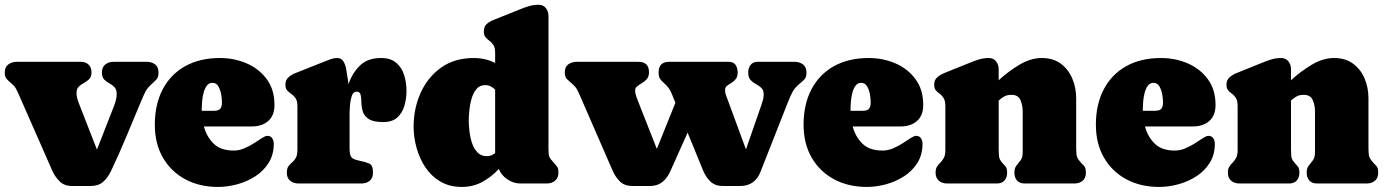

<svg xmlns="http://www.w3.org/2000/svg" viewBox="-21 -754 5706 789"><path d="M351.1 10.3H274.9Q243.2 10.3 223.9 -8.8Q204.6 -27.8 192.9 -54.7L55.7 -366.7Q47.9 -383.8 42.5 -393.1Q37.1 -402.3 22 -414.6Q10.7 -423.8 4.6 -432.1Q-1.5 -440.4 -1.5 -456.1Q-1.5 -478 12.9 -489Q27.3 -500 47.9 -500H311Q331.5 -500 343.3 -488.3Q355 -476.6 355 -456.1Q355 -438.5 345.7 -429.2Q336.4 -419.9 324.2 -413.3Q312 -406.7 302.7 -397.9Q293.5 -389.2 293.5 -372.1Q293.5 -361.3 296.1 -350.8Q298.8 -340.3 302.7 -330.6L377.4 -139.2L449.2 -322.8Q453.1 -333.5 455.8 -344.5Q458.5 -355.5 458.5 -366.7Q458.5 -386.2 449.5 -395.8Q440.4 -405.3 428.2 -411.6Q416 -418 407 -427.5Q397.9 -437 397.9 -456.1Q397.9 -478 411.6 -489Q425.3 -500 446.3 -500H581.5Q602.5 -500 616.5 -489.3Q630.4 -478.5 630.4 -456.1Q630.4 -438 623.8 -429.9Q617.2 -421.9 604.5 -410.6Q585.9 -394 578.4 -380.4Q570.8 -366.7 561.5 -344.2Q530.3 -270.5 499.5 -196Q468.8 -121.6 434.1 -48.8Q420.9 -22 401.9 -5.9Q382.8 10.3 351.1 10.3Z M1106.9 -322.8Q1106.9 -279.3 1081.3 -256.8Q1055.7 -234.4 1013.7 -234.4H816.9Q828.1 -192.4 856.9 -163.8Q885.7 -135.3 939.9 -135.3Q961.4 -135.3 982.7 -144.3Q1003.9 -153.3 1022.7 -165.5Q1041.5 -177.7 1055.7 -186.8Q1069.8 -195.8 1077.1 -195.8Q1091.3 -195.8 1097.7 -185.8Q1104 -175.8 1104 -163.1Q1104 -118.7 1083.3 -85.2Q1062.5 -51.8 1028.6 -29.8Q994.6 -7.8 954.3 3.2Q914.1 14.2 875 14.2Q798.3 14.2 739.7 -17.6Q681.2 -49.3 648.2 -106.7Q615.2 -164.1 615.2 -241.7Q615.2 -324.7 647.2 -386.2Q679.2 -447.8 739.3 -481.7Q799.3 -515.6 883.3 -515.6Q941.4 -515.6 992.4 -493.7Q1043.5 -471.7 1075.2 -428.7Q1106.9 -385.7 1106.9 -322.8ZM808.1 -309.6Q808.1 -304.2 808.1 -298.8H858.9Q877.4 -298.8 884.3 -307.4Q891.1 -315.9 891.1 -333.5Q891.1 -345.2 888.2 -364.3Q885.3 -383.3 876.7 -398.4Q868.2 -413.6 852.1 -413.6Q837.4 -413.6 828.6 -401.6Q819.8 -389.6 815.4 -371.8Q811 -354 809.6 -336.9Q808.1 -319.8 808.1 -309.6Z M1415.5 -289.6V-147Q1415.5 -118.7 1422.1 -108.9Q1428.7 -99.1 1457 -93.3Q1481.9 -88.4 1496.8 -81.8Q1511.7 -75.2 1511.7 -44.4Q1511.7 -22.5 1498.5 -11.2Q1485.4 0 1463.9 0H1206.1Q1185.1 0 1171.4 -11.2Q1157.7 -22.5 1157.7 -44.4Q1157.7 -62 1164.3 -70.8Q1170.9 -79.6 1179.4 -86.7Q1188 -93.8 1194.6 -105.2Q1201.2 -116.7 1201.2 -140.1V-317.4Q1201.2 -339.4 1193.6 -350.3Q1186 -361.3 1176.5 -367.7Q1167 -374 1159.4 -382.1Q1151.9 -390.1 1151.9 -406.2Q1151.9 -425.3 1164.3 -436.3Q1176.8 -447.3 1192.9 -453.6L1314.9 -502Q1326.7 -506.8 1338.9 -511.2Q1351.1 -515.6 1364.3 -515.6Q1381.3 -515.6 1389.6 -502.7Q1397.9 -489.7 1401.1 -472.9Q1404.3 -456.1 1405.8 -443.4Q1407.2 -434.6 1408.7 -425.8Q1410.2 -417 1411.1 -408.2Q1426.3 -453.1 1457.8 -484.4Q1489.3 -515.6 1544.9 -515.6Q1584.5 -515.6 1607.2 -496.1Q1629.9 -476.6 1639.6 -446Q1649.4 -415.5 1649.4 -381.3Q1649.4 -349.6 1641.1 -320.1Q1632.8 -290.5 1612.1 -271.5Q1591.3 -252.4 1553.7 -252.4Q1512.7 -252.4 1493.9 -265.1Q1475.1 -277.8 1469.7 -296.4Q1464.4 -314.9 1464.1 -333.5Q1463.9 -352.1 1460.9 -364.7Q1458 -377.4 1443.4 -377.4Q1430.2 -377.4 1424.3 -359.1Q1418.5 -340.8 1417 -319.8Q1415.5 -298.8 1415.5 -289.6Z M1678.7 -233.9Q1678.7 -308.1 1707.5 -372.3Q1736.3 -436.5 1791.5 -476.1Q1846.7 -515.6 1926.3 -515.6Q1974.1 -515.6 2013.7 -495.1V-536.6Q2013.7 -558.1 2006.6 -568.8Q1999.5 -579.6 1990.5 -586.2Q1981.4 -592.8 1974.4 -600.8Q1967.3 -608.9 1967.3 -625Q1967.3 -645 1979.2 -655.5Q1991.2 -666 2007.8 -672.4L2113.8 -714.8Q2132.3 -722.7 2151.9 -728.5Q2171.4 -734.4 2191.9 -734.4Q2211.9 -734.4 2222.4 -720.5Q2232.9 -706.5 2232.9 -688V-143.6Q2232.9 -119.6 2236.3 -110.4Q2239.7 -101.1 2256.3 -83.5Q2266.1 -73.2 2270 -66.2Q2273.9 -59.1 2273.9 -44.4Q2273.9 -23.4 2260.3 -11.7Q2246.6 0 2226.1 0H2116.7Q2089.4 0 2064.2 -16.8Q2039.1 -33.7 2028.8 -59.6Q1999 -27.3 1961.2 -6.6Q1923.3 14.2 1876.5 14.2Q1826.7 14.2 1789.3 -7.6Q1752 -29.3 1727.5 -65.7Q1703.1 -102.1 1690.9 -146Q1678.7 -189.9 1678.7 -233.9ZM1905.3 -258.3Q1905.3 -240.7 1908 -216.1Q1910.6 -191.4 1918.2 -167.7Q1925.8 -144 1940.7 -128.2Q1955.6 -112.3 1979.5 -112.3Q1998 -112.3 2013.7 -125V-385.7Q2005.4 -394 1995.1 -399.2Q1984.9 -404.3 1972.7 -404.3Q1950.2 -404.3 1936.8 -387.9Q1923.3 -371.6 1916.5 -347.4Q1909.7 -323.2 1907.5 -298.8Q1905.3 -274.4 1905.3 -258.3Z M2649.9 10.3H2578.1Q2545.4 10.3 2526.6 -8.1Q2507.8 -26.4 2495.6 -54.7L2361.3 -363.3Q2356.4 -375.5 2350.1 -386.7Q2343.8 -397.9 2333.5 -406.7Q2320.8 -418 2310.3 -427.5Q2299.8 -437 2299.8 -456.1Q2299.8 -479 2314.2 -489.5Q2328.6 -500 2349.6 -500H2602.1Q2646 -500 2646 -457Q2646 -439.9 2637.5 -429.7Q2628.9 -419.4 2617.4 -412.8Q2606 -406.2 2597.4 -399.4Q2588.9 -392.6 2588.9 -381.8Q2588.9 -371.1 2594 -356.9Q2599.1 -342.8 2603 -333L2678.2 -142.1L2754.4 -331.5L2741.7 -363.3Q2735.4 -379.4 2728 -390.4Q2720.7 -401.4 2707.5 -412.6Q2695.3 -423.3 2690.4 -431.9Q2685.5 -440.4 2685.5 -457Q2685.5 -500 2729.5 -500H2972.7Q2993.2 -500 3001.7 -487.3Q3010.3 -474.6 3010.3 -456.1Q3010.3 -438.5 3002.4 -429Q2994.6 -419.4 2984.4 -413.3Q2974.1 -407.2 2966.3 -401.1Q2958.5 -395 2958.5 -384.3Q2958.5 -372.6 2962.6 -361.8Q2966.8 -351.1 2970.7 -340.3L3044.4 -140.1L3107.9 -322.8Q3111.8 -333.5 3114.5 -344.2Q3117.2 -355 3117.2 -366.2Q3117.2 -383.8 3107.7 -392.8Q3098.1 -401.9 3085.4 -408.4Q3072.8 -415 3063.2 -425.3Q3053.7 -435.5 3053.7 -456.1Q3053.7 -474.6 3063.5 -487.3Q3073.2 -500 3092.8 -500H3243.7Q3264.6 -500 3278.8 -489.3Q3293 -478.5 3293 -456.1Q3293 -438.5 3286.9 -430.7Q3280.8 -422.9 3268.1 -412.6Q3245.6 -394.5 3236.3 -377.2Q3227.1 -359.9 3216.8 -334L3104.5 -48.8Q3081.5 10.3 3021 10.3H2949.7Q2917.5 10.3 2898.2 -8.3Q2878.9 -26.9 2867.7 -54.7L2804.7 -209L2732.9 -48.8Q2720.7 -22 2700.7 -5.9Q2680.7 10.3 2649.9 10.3Z M3772.9 -322.8Q3772.9 -279.3 3747.3 -256.8Q3721.7 -234.4 3679.7 -234.4H3482.9Q3494.1 -192.4 3522.9 -163.8Q3551.8 -135.3 3606 -135.3Q3627.4 -135.3 3648.7 -144.3Q3669.9 -153.3 3688.7 -165.5Q3707.5 -177.7 3721.7 -186.8Q3735.8 -195.8 3743.2 -195.8Q3757.3 -195.8 3763.7 -185.8Q3770 -175.8 3770 -163.1Q3770 -118.7 3749.3 -85.2Q3728.5 -51.8 3694.6 -29.8Q3660.6 -7.8 3620.4 3.2Q3580.1 14.2 3541 14.2Q3464.4 14.2 3405.8 -17.6Q3347.2 -49.3 3314.2 -106.7Q3281.2 -164.1 3281.2 -241.7Q3281.2 -324.7 3313.2 -386.2Q3345.2 -447.8 3405.3 -481.7Q3465.3 -515.6 3549.3 -515.6Q3607.4 -515.6 3658.4 -493.7Q3709.5 -471.7 3741.2 -428.7Q3772.9 -385.7 3772.9 -322.8ZM3474.1 -309.6Q3474.1 -304.2 3474.1 -298.8H3524.9Q3543.5 -298.8 3550.3 -307.4Q3557.1 -315.9 3557.1 -333.5Q3557.1 -345.2 3554.2 -364.3Q3551.3 -383.3 3542.7 -398.4Q3534.2 -413.6 3518.1 -413.6Q3503.4 -413.6 3494.6 -401.6Q3485.8 -389.6 3481.4 -371.8Q3477.1 -354 3475.6 -336.9Q3474.1 -319.8 3474.1 -309.6Z M4042 -515.6Q4062 -515.6 4072.5 -501.7Q4083 -487.8 4083 -469.2V-424.3Q4121.6 -460 4168 -487.8Q4214.4 -515.6 4259.8 -515.6Q4307.1 -515.6 4338.4 -492.2Q4369.6 -468.8 4385.5 -431.2Q4401.4 -393.6 4401.4 -350.1V-147Q4401.4 -133.3 4402.6 -120.1Q4403.8 -106.9 4413.1 -95.2Q4424.3 -81.1 4432.9 -73.2Q4441.4 -65.4 4441.4 -44.4Q4441.4 -22.9 4428.2 -11.5Q4415 0 4394 0H4189.9Q4169.4 0 4158.4 -12.2Q4147.5 -24.4 4147.5 -44.4Q4147.5 -63 4156 -73.5Q4164.6 -84 4173.1 -95.5Q4181.6 -106.9 4181.6 -127.9V-297.4Q4181.6 -320.3 4172.6 -342.3Q4163.6 -364.3 4135.3 -364.3Q4118.2 -364.3 4106 -357.7Q4093.8 -351.1 4083 -340.8V-141.1Q4083 -127.9 4084 -114.5Q4085 -101.1 4093.8 -89.8Q4104 -77.6 4110.8 -70.1Q4117.7 -62.5 4117.7 -44.4Q4117.7 -24.4 4106.7 -12.2Q4095.7 0 4075.2 0H3871.1Q3850.1 0 3836.9 -11.5Q3823.7 -22.9 3823.7 -44.4Q3823.7 -60.5 3829.8 -69.6Q3835.9 -78.6 3843.8 -86.4Q3851.6 -94.2 3857.7 -105.5Q3863.8 -116.7 3863.8 -136.2V-317.4Q3863.8 -339.4 3856.9 -350.6Q3850.1 -361.8 3840.8 -368.4Q3831.5 -375 3824.7 -382.8Q3817.9 -390.6 3817.9 -406.2Q3817.9 -425.3 3830.6 -436.3Q3843.3 -447.3 3858.9 -453.6L3964.4 -496.1Q3982.9 -503.9 4002.2 -509.8Q4021.5 -515.6 4042 -515.6Z M4974.1 -322.8Q4974.1 -279.3 4948.5 -256.8Q4922.9 -234.4 4880.9 -234.4H4684.1Q4695.3 -192.4 4724.1 -163.8Q4752.9 -135.3 4807.1 -135.3Q4828.6 -135.3 4849.9 -144.3Q4871.1 -153.3 4889.9 -165.5Q4908.7 -177.7 4922.9 -186.8Q4937 -195.8 4944.3 -195.8Q4958.5 -195.8 4964.8 -185.8Q4971.2 -175.8 4971.2 -163.1Q4971.2 -118.7 4950.4 -85.2Q4929.7 -51.8 4895.8 -29.8Q4861.8 -7.8 4821.5 3.2Q4781.2 14.2 4742.2 14.2Q4665.5 14.2 4606.9 -17.6Q4548.3 -49.3 4515.4 -106.7Q4482.4 -164.1 4482.4 -241.7Q4482.4 -324.7 4514.4 -386.2Q4546.4 -447.8 4606.4 -481.7Q4666.5 -515.6 4750.5 -515.6Q4808.6 -515.6 4859.6 -493.7Q4910.6 -471.7 4942.4 -428.7Q4974.1 -385.7 4974.1 -322.8ZM4675.3 -309.6Q4675.3 -304.2 4675.3 -298.8H4726.1Q4744.6 -298.8 4751.5 -307.4Q4758.3 -315.9 4758.3 -333.5Q4758.3 -345.2 4755.4 -364.3Q4752.4 -383.3 4743.9 -398.4Q4735.4 -413.6 4719.2 -413.6Q4704.6 -413.6 4695.8 -401.6Q4687 -389.6 4682.6 -371.8Q4678.2 -354 4676.8 -336.9Q4675.3 -319.8 4675.3 -309.6Z M5243.2 -515.6Q5263.2 -515.6 5273.7 -501.7Q5284.2 -487.8 5284.2 -469.2V-424.3Q5322.8 -460 5369.1 -487.8Q5415.5 -515.6 5460.9 -515.6Q5508.3 -515.6 5539.6 -492.2Q5570.8 -468.8 5586.7 -431.2Q5602.5 -393.6 5602.5 -350.1V-147Q5602.5 -133.3 5603.8 -120.1Q5605 -106.9 5614.3 -95.2Q5625.5 -81.1 5634 -73.2Q5642.6 -65.4 5642.6 -44.4Q5642.6 -22.9 5629.4 -11.5Q5616.2 0 5595.2 0H5391.1Q5370.6 0 5359.6 -12.2Q5348.6 -24.4 5348.6 -44.4Q5348.6 -63 5357.2 -73.5Q5365.7 -84 5374.3 -95.5Q5382.8 -106.9 5382.8 -127.9V-297.4Q5382.8 -320.3 5373.8 -342.3Q5364.7 -364.3 5336.4 -364.3Q5319.3 -364.3 5307.1 -357.7Q5294.9 -351.1 5284.2 -340.8V-141.1Q5284.2 -127.9 5285.2 -114.5Q5286.1 -101.1 5294.9 -89.8Q5305.2 -77.6 5312 -70.1Q5318.8 -62.5 5318.8 -44.4Q5318.8 -24.4 5307.9 -12.2Q5296.9 0 5276.4 0H5072.3Q5051.3 0 5038.1 -11.5Q5024.9 -22.9 5024.9 -44.4Q5024.9 -60.5 5031 -69.6Q5037.1 -78.6 5044.9 -86.4Q5052.7 -94.2 5058.8 -105.5Q5064.9 -116.7 5064.9 -136.2V-317.4Q5064.9 -339.4 5058.1 -350.6Q5051.3 -361.8 5042 -368.4Q5032.7 -375 5025.9 -382.8Q5019 -390.6 5019 -406.2Q5019 -425.3 5031.7 -436.3Q5044.4 -447.3 5060.1 -453.6L5165.5 -496.1Q5184.1 -503.9 5203.4 -509.8Q5222.7 -515.6 5243.2 -515.6Z"/></svg>

Font: Caprasimo
Style: Regular
Weight: 400
Designer: The DocRepair Project, Phaedra Charles, Flavia Zimbardi
Foundry: Google
Version: Version 1.001